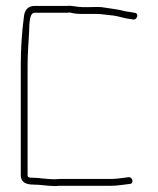

<svg xmlns="http://www.w3.org/2000/svg" viewBox="-20 -628 532 647"><path d="M205 -608H96C76 -608 64 -596 61 -575C54 -522 50 -469 50 -407V-37C50 -15 67 -6 91 -6C119 -6 139 -1 167 -1C176 -2 185 -2 193 -2H355C377 -2 396 -6 416 -8C432 -8 428 -31 414 -31C394 -29 376 -25 355 -25H193C185 -25 176 -25 167 -24C158 -24 150 -24 143 -25L119 -27C111 -28 102 -29 91 -29C82 -29 73 -29 73 -37V-407C73 -447 76 -483 78 -518C79 -536 77 -585 96 -585H207C212 -586 217 -586 220 -585C229 -582 245 -581 258 -581H307C321 -581 346 -577 358 -576C380 -574 397 -566 419 -564L430 -562C443 -562 449 -584 433 -585L422 -587C415 -588 409 -589 402 -590C380 -596 362 -598 335 -602C316 -606 301 -604 281 -604H258C238 -604 225 -610 205 -608Z"/></svg>

Font: Electronic
Style: ExLt
Weight: 200
Version: Version 1.011